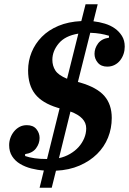

<svg xmlns="http://www.w3.org/2000/svg" viewBox="-20 -800 606 902"><path d="M186 1Q156 -1 127 -8.5Q98 -16 74.5 -30Q51 -44 37 -66Q23 -88 23 -118Q23 -136 29 -152.5Q35 -169 46 -182.5Q57 -196 72 -204Q87 -212 106 -212Q136 -212 151 -193.5Q166 -175 166 -152Q166 -126 149.5 -103.5Q133 -81 98 -76V-67Q118 -60 143 -56.5Q168 -53 201 -53L260 -291L250 -294Q178 -316 145 -358Q112 -400 112 -469Q112 -514 128.5 -554.5Q145 -595 176.5 -627Q208 -659 254.5 -678.5Q301 -698 362 -701L382 -780H439L419 -700Q446 -697 472.5 -689Q499 -681 519.5 -666.5Q540 -652 553 -631Q566 -610 566 -581Q566 -563 560.5 -546.5Q555 -530 544.5 -516.5Q534 -503 518.5 -495Q503 -487 484 -487Q455 -487 439.5 -505.5Q424 -524 424 -547Q424 -573 440.5 -595.5Q457 -618 492 -623V-632Q472 -638 451.5 -641.5Q431 -645 404 -646L346 -415L357 -412Q436 -389 470.5 -349Q505 -309 505 -246Q505 -197 487.5 -153.5Q470 -110 436 -76.5Q402 -43 353.5 -22Q305 -1 243 2L223 82H166ZM257 -57Q285 -63 309 -77Q333 -91 349.5 -109.5Q366 -128 375.5 -150.5Q385 -173 385 -197Q385 -249 311 -276ZM348 -642Q286 -632 256 -596Q226 -560 226 -519Q226 -491 240 -469Q254 -447 295 -430Z"/></svg>

Font: IBM Plex Serif
Style: Bold Italic
Weight: 700
Italic angle: -14°
Designer: Mike Abbink, Paul van der Laan, Pieter van Rosmalen
Foundry: Bold Monday
Version: Version 3.001